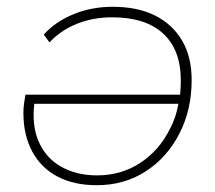

<svg xmlns="http://www.w3.org/2000/svg" viewBox="-20 -543 633 566"><path d="M265 3Q199 3 150.5 -22Q102 -47 75.5 -95.5Q49 -144 49 -210Q49 -225 51 -238.5Q53 -252 55 -264H511Q513 -284 513 -306Q513 -396 461 -444Q409 -492 310 -492Q254 -492 206 -472.5Q158 -453 126 -418L109 -441Q143 -479 196.5 -501Q250 -523 312 -523Q386 -523 437.5 -497Q489 -471 517 -423Q545 -375 545 -307Q545 -219 508.5 -148.5Q472 -78 409 -37.5Q346 3 265 3ZM506 -237H81Q74 -173 93 -128Q114 -78 159.5 -52Q205 -26 266 -26Q337 -26 393 -62.5Q449 -99 481 -163Q499 -197 506 -237Z"/></svg>

Font: Montserrat Thin ExtraLight
Style: Italic
Weight: 250
Italic angle: -11.3°
Version: Version 9.000